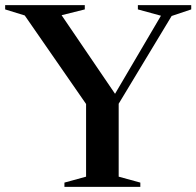

<svg xmlns="http://www.w3.org/2000/svg" viewBox="-32 -725 762 745"><path d="M64 -665 -12 -688.5V-705H297V-688.5L207 -666L428 -341L402 -340L592.5 -664L503 -688.5V-705H710V-688.5L634 -663L428.5 -322.5V-39.5L512.5 -16.5V0H218V-16.5L302 -39.5V-321.5Z"/></svg>

Font: Newsreader 60pt Medium
Style: Regular
Weight: 500
Designer: Hugues Gentile
Foundry: Production Type
Version: Version 1.003